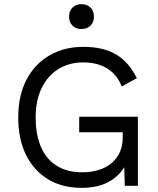

<svg xmlns="http://www.w3.org/2000/svg" viewBox="-20 -896 764 926"><path d="M374 10Q280 10 211.5 -31.5Q143 -73 105.5 -149Q68 -225 68 -330Q68 -435 107.5 -511Q147 -587 218 -628.5Q289 -670 381 -670Q479 -670 540.5 -633Q602 -596 640 -519L567 -479Q545 -536 497.5 -565.5Q450 -595 381 -595Q314 -595 262.5 -563.5Q211 -532 181.5 -472.5Q152 -413 152 -330Q152 -247 177.5 -187.5Q203 -128 253.5 -96.5Q304 -65 377 -65Q418 -65 453.5 -75.5Q489 -86 515.5 -107Q542 -128 557 -160Q572 -192 572 -235V-258H362V-333H645V0H582L578 -123L595 -120Q569 -58 513 -24Q457 10 374 10ZM373 -876Q400 -876 416.5 -859.5Q433 -843 433 -816Q433 -789 416.5 -772.5Q400 -756 373 -756Q346 -756 329.5 -772.5Q313 -789 313 -816Q313 -843 329.5 -859.5Q346 -876 373 -876Z"/></svg>

Font: Work Sans
Style: Regular
Weight: 400
Designer: Wei Huang
Foundry: Wei Huang
Version: Version 2.006; ttfautohint (v1.8.1.43-b0c9)